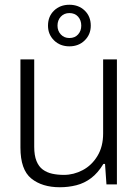

<svg xmlns="http://www.w3.org/2000/svg" viewBox="-20 -776 584 808"><path d="M232 12Q157 12 111.5 -25Q66 -62 66 -155V-526H124V-158Q124 -122 133.5 -98.5Q143 -75 160 -62.5Q177 -50 199.5 -45Q222 -40 249 -40Q290 -40 328 -60Q366 -80 390 -119.5Q414 -159 414 -214V-526H472V0H428L422 -86H415Q392 -48 363.5 -26.5Q335 -5 301.5 3.5Q268 12 232 12ZM272 -581Q233 -581 207.5 -606Q182 -631 182 -668Q182 -707 207.5 -731.5Q233 -756 272 -756Q311 -756 336.5 -731.5Q362 -707 362 -668Q362 -631 336.5 -606Q311 -581 272 -581ZM272 -616Q295 -616 308.5 -631Q322 -646 322 -668Q322 -691 308.5 -706Q295 -721 272 -721Q250 -721 236 -706Q222 -691 222 -668Q222 -646 236 -631Q250 -616 272 -616Z"/></svg>

Font: Archivo SemiBold ExtraLight
Style: Regular
Weight: 250
Version: Version 2.001